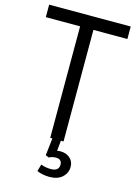

<svg xmlns="http://www.w3.org/2000/svg" viewBox="-141 -819 793 1114"><g transform="rotate(15 256.0 -262.5)"><path d="M217 0H297V-670H501V-745H11V-670H217ZM270 220Q320 220 347.5 194.5Q375 169 375 132Q375 100 352.5 80Q330 60 296 60Q285 60 275 62L281 0H230L218 104L238 112Q258 102 279 102Q315 102 315 135Q315 174 266 174Q254 174 238 171.5Q222 169 207 163L195 205Q209 212 230 216Q251 220 270 220Z"/></g></svg>

Font: Plus Jakarta Sans
Style: Regular
Weight: 400
Designer: Gumpita Rahayu
Foundry: Tokotype
Version: Version 2.004; ttfautohint (v1.8.3)